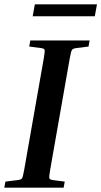

<svg xmlns="http://www.w3.org/2000/svg" viewBox="-22 -867 468 887"><path d="M113 -652 118 -680H392L387 -652L331 -645Q315 -643 310.5 -636.5Q306 -630 300 -596L210 -84Q204 -50 206 -43.5Q208 -37 223 -35L277 -28L272 0H-2L3 -28L59 -35Q76 -37 80 -43.5Q84 -50 90 -84L180 -596Q186 -630 184 -636.5Q182 -643 167 -645ZM426 -847 416 -792H129L139 -847Z"/></svg>

Font: Inria Serif
Style: Bold Italic
Weight: 700
Italic angle: -10°
Designer: Black Foundry Team
Foundry: Black Foundry
Version: Version 1.000; ttfautohint (v1.8.3)